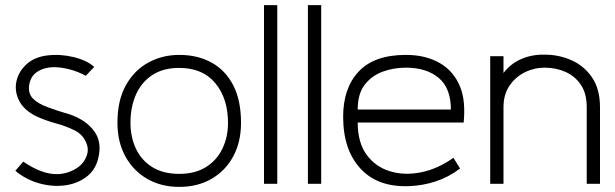

<svg xmlns="http://www.w3.org/2000/svg" viewBox="-20 -720 2410 752"><path d="M40 -51 71 -87Q106 -63 140 -50Q174 -37 207 -38Q228 -39 247.5 -45.5Q267 -52 286 -65Q309 -82 319 -108.5Q329 -135 318 -160Q305 -193 272 -209.5Q239 -226 198.5 -237Q158 -248 121 -265Q73 -289 54.5 -326.5Q36 -364 44.5 -402Q53 -440 84 -468.5Q115 -497 166 -503Q216 -509 268 -496.5Q320 -484 349 -458L316 -423Q285 -440 252 -448.5Q219 -457 189 -457Q152 -456 125.5 -438.5Q99 -421 94 -385Q90 -353 109.5 -333.5Q129 -314 167 -300Q205 -286 256 -271Q318 -249 349.5 -205.5Q381 -162 364 -97Q352 -51 315.5 -25Q279 1 230.5 6.5Q182 12 131.5 -2.5Q81 -17 40 -51Z M682 12Q611 12 556.5 -19.5Q502 -51 471 -107.5Q440 -164 440 -239Q440 -327 473 -386Q506 -445 561 -475Q616 -505 682 -505Q754 -505 808.5 -475Q863 -445 893.5 -386Q924 -327 924 -239Q924 -164 893.5 -107.5Q863 -51 808.5 -19.5Q754 12 682 12ZM682 -39Q744 -39 786.5 -65.5Q829 -92 851 -137.5Q873 -183 873 -239Q873 -334 823.5 -394Q774 -454 682 -454Q619 -454 576.5 -426Q534 -398 512.5 -349.5Q491 -301 491 -239Q491 -183 512.5 -137.5Q534 -92 576.5 -65.5Q619 -39 682 -39Z M1066 0H1014V-700H1066Z M1238 0H1186V-700H1238Z M1796 -240H1381Q1381 -162 1415.5 -114.5Q1450 -67 1506.5 -49.5Q1563 -32 1628.5 -45Q1694 -58 1756 -102L1782 -60Q1737 -26 1686.5 -9.5Q1636 7 1583 9Q1460 14 1392 -59.5Q1324 -133 1324 -263Q1324 -375 1385 -440Q1446 -505 1570 -505Q1647 -505 1702.5 -473Q1758 -441 1783 -378Q1794 -350 1797 -315Q1800 -280 1796 -240ZM1570 -455Q1521 -455 1478 -439Q1435 -423 1408 -387.5Q1381 -352 1381 -291H1746Q1746 -375 1698 -415Q1650 -455 1570 -455Z M2330 0H2278V-300Q2278 -354 2255 -388Q2232 -422 2194.5 -438.5Q2157 -455 2113 -455Q2072 -455 2035 -436.5Q1998 -418 1975 -383.5Q1952 -349 1952 -300V0H1900V-500H1952V-434Q1980 -471 2022 -489Q2064 -507 2113 -506Q2169 -506 2218.5 -484Q2268 -462 2299 -416.5Q2330 -371 2330 -300Z"/></svg>

Font: Kulim Park ExtraLight
Style: Regular
Weight: 275
Designer: Noponies / Dale Sattler
Foundry: Noponies
Version: Version 1.000; ttfautohint (v1.8.3)